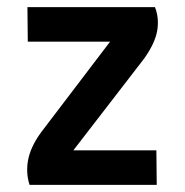

<svg xmlns="http://www.w3.org/2000/svg" viewBox="-20 -519 518 539"><path d="M57 -499H415Q427 -469 421.5 -434Q416 -399 385 -355L186 -97H419L420 0H63Q52 -34 59 -70.5Q66 -107 95 -147L289 -402H58Z"/></svg>

Font: Panefresco 750wt
Style: Regular
Weight: 750
Foundry: Campivisivi & Chank Co
Version: Version 1.000